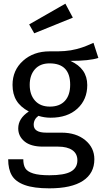

<svg xmlns="http://www.w3.org/2000/svg" viewBox="-20 -821 560 1054"><path d="M338.9 -800.8 379.9 -724.1 168 -638.2 140.1 -687ZM493.2 -585.9 520 -502.9Q470.2 -486.8 366.2 -486.8Q459 -445.3 459 -354Q459 -274.4 404.8 -224.6Q350.6 -174.8 257.8 -174.8Q223.6 -174.8 190.9 -185.1Q165 -166 165 -136.2Q165 -92.8 233.9 -92.8H317.9Q397.9 -92.8 448 -51.5Q498 -10.3 498 53.2Q498 130.4 435.3 171.6Q372.6 212.9 251 212.9Q166 212.9 116 194.8Q65.9 176.8 45.4 142.6Q24.9 108.4 24.9 53.2H107.9Q107.9 85 119.1 103Q130.4 121.1 162.1 131.1Q193.8 141.1 251 141.1Q333.5 141.1 369.1 120.8Q404.8 100.6 404.8 59.1Q404.8 22.5 377 3.2Q349.1 -16.1 298.8 -16.1H215.8Q148.9 -16.1 114.5 -44.7Q80.1 -73.2 80.1 -116.2Q80.1 -170.9 138.2 -209Q92.3 -233.4 70.6 -268.8Q48.8 -304.2 48.8 -355Q48.8 -435.5 106.4 -487.3Q164.1 -539.1 252 -539.1Q298.8 -538.1 334.5 -540.8Q370.1 -543.5 399.9 -551.5Q429.7 -559.6 446.3 -565.9Q462.9 -572.3 493.2 -585.9ZM252 -473.1Q200.2 -473.1 171.6 -440.7Q143.1 -408.2 143.1 -355Q143.1 -301.3 172.1 -268.6Q201.2 -235.8 253.9 -235.8Q307.6 -235.8 336.4 -267.3Q365.2 -298.8 365.2 -356Q365.2 -473.1 252 -473.1Z"/></svg>

Font: FiraGO
Style: Regular
Weight: 400
Designer: bBox Type
Foundry: bBox Type GmbH
Version: Version 1.001;PS 001.001;hotconv 1.0.88;makeotf.lib2.5.64775